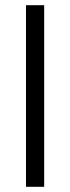

<svg xmlns="http://www.w3.org/2000/svg" viewBox="-20 -719 269 739"><path d="M150 -699V0H80V-699Z"/></svg>

Font: Poppins-tnum Light
Style: Regular
Weight: 300
Designer: Ninad Kale (Devanagari), Jonny Pinhorn (Latin)
Foundry: Indian Type Foundry
Version: Version 4.004